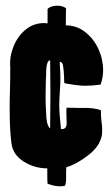

<svg xmlns="http://www.w3.org/2000/svg" viewBox="-20 -677 390 674"><path d="M142 -279Q142 -264 145 -248.5Q148 -233 156 -226Q157 -284 157 -345.5Q157 -407 156 -465Q150 -465 147 -457.5Q144 -450 143 -440Q142 -430 142 -419Q142 -408 141 -398Q140 -368 140 -338.5Q140 -309 142 -279ZM213 -285Q213 -295 214 -299L263 -298Q308 -300 334 -290Q334 -273 336 -251V-252Q340 -228 338 -205Q332 -165 291 -133Q250 -101 213 -90Q212 -80 212 -69V-51Q212 -33 208 -25Q202 -23 190 -23Q171 -23 147 -32Q146 -38 146 -66V-86Q101 -86 63 -110Q25 -134 20 -175Q14 -224 14 -288V-323L15 -360Q16 -386 16 -442Q13 -478 27.5 -514Q42 -550 70 -573Q98 -596 135 -596L147 -595V-645Q150 -650 159.5 -653.5Q169 -657 181 -657Q200 -657 212 -648Q212 -647 211.5 -637Q211 -627 211 -588Q249 -588 279 -564.5Q309 -541 325.5 -505Q342 -469 342 -430Q342 -404 333 -380Q306 -376 278 -376Q253 -376 206 -385Q205 -389 205 -405Q204 -431 201.5 -445.5Q199 -460 190 -460V-449Q192 -429 192 -399Q192 -382 190 -354Q188 -326 188 -308Q188 -280 194 -224H198Q214 -224 214 -245Z"/></svg>

Font: Londrina Solid Black
Style: Regular
Weight: 900
Designer: Marcelo Magalhaes
Foundry: Marcelo Magalhães
Version: Version 1.002